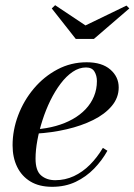

<svg xmlns="http://www.w3.org/2000/svg" viewBox="-20 -710 518 740"><path d="M181 10Q131 10 97.2 -10.5Q63.5 -31 46 -67Q28.5 -103 28.5 -150Q28.5 -208.5 50 -265.5Q71.5 -322.5 110.5 -368.8Q149.5 -415 201.5 -442.5Q253.5 -470 314 -470Q373 -470 405.2 -442Q437.5 -414 437.5 -373Q437.5 -333.5 411 -301.8Q384.5 -270 339.2 -247.5Q294 -225 237 -211.8Q180 -198.5 118.5 -195V-211.5Q159.5 -214.5 195.2 -224.5Q231 -234.5 260 -250.8Q289 -267 310 -289.2Q331 -311.5 342.2 -338.8Q353.5 -366 353.5 -397.5Q353.5 -418.5 344 -434.2Q334.5 -450 311.5 -450Q285 -450 260.2 -433.2Q235.5 -416.5 213.8 -387.8Q192 -359 174.2 -322.8Q156.5 -286.5 143.8 -247Q131 -207.5 124 -169.2Q117 -131 117 -98.5Q117 -52 138.5 -33.8Q160 -15.5 193 -15.5Q231 -15.5 264.8 -31.2Q298.5 -47 326.5 -75Q354.5 -103 376.5 -140L394 -129Q373.5 -92 342.8 -60.2Q312 -28.5 271.8 -9.2Q231.5 10 181 10ZM272 -560 179.5 -677.5 192.5 -690 309.5 -612 467.5 -688.5 478.5 -677.5 342 -560Z"/></svg>

Font: Bodoni Moda 11pt Medium
Style: Italic
Weight: 500
Italic angle: -13°
Designer: Owen Earl
Foundry: indestructible type
Version: Version 2.004